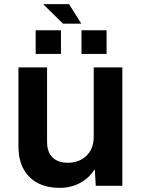

<svg xmlns="http://www.w3.org/2000/svg" viewBox="-20 -896 693 926"><path d="M191 -873V-876H313L372 -782H284ZM152 -636V-750H274V-636ZM373 -636V-750H494V-636ZM269 10Q174 10 121.5 -43Q69 -96 69 -189V-571H207V-212Q207 -162 233.5 -136.5Q260 -111 307 -111Q361 -111 395.5 -143.5Q430 -176 432 -230V-571H570V0H442L437 -80Q409 -36 365 -13Q321 10 269 10Z"/></svg>

Font: BDO Grotesk DemiBold
Style: Regular
Weight: 600
Designer: Deni Anggara
Foundry: Lokal Container
Version: Version 2.000